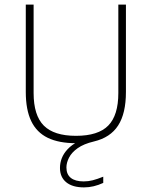

<svg xmlns="http://www.w3.org/2000/svg" viewBox="-20 -615 659 834"><path d="M494 -595H527V-215.5Q527 -122.5 493.2 -70Q459.5 -17.5 388 -0.5Q343.5 10 317.2 28.8Q291 47.5 279.8 69.8Q268.5 92 268.5 112.5Q268.5 142.5 287.8 157.8Q307 173 343.5 173Q363.5 173 383 168Q402.5 163 428.5 152.5V179.5Q408 189 387 194Q366 199 345 199Q295 199 267.8 176.8Q240.5 154.5 240.5 114.5Q240.5 92.5 248.5 72Q256.5 51.5 273.8 33Q291 14.5 318.5 0L324 7H310Q235.5 7 187.2 -16.5Q139 -40 115.5 -89.2Q92 -138.5 92 -215.5V-595H126V-211Q126 -114 170.2 -69.5Q214.5 -25 310 -25Q406.5 -25 450.2 -69.5Q494 -114 494 -211Z"/></svg>

Font: Encode Sans SC Thin
Style: Regular
Weight: 250
Designer: Multiple Designers
Foundry: Impallari Type
Version: Version 3.002